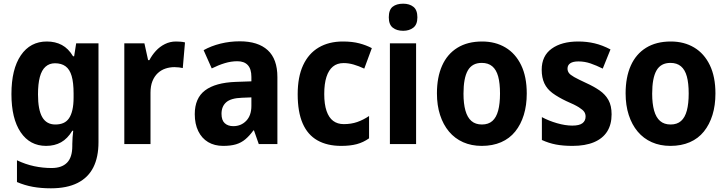

<svg xmlns="http://www.w3.org/2000/svg" viewBox="-20 -781 3941 1041"><path d="M234 -556Q280 -556 315.5 -537Q351 -518 376 -476H382L393 -546H514V-10Q514 71 486 126.5Q458 182 400.5 211Q343 240 256 240Q203 240 158.5 232Q114 224 72 206V88Q118 110 165 120Q212 130 260 130Q315 130 343.5 101Q372 72 372 11V0Q372 -17 373.5 -36.5Q375 -56 377 -72H372Q346 -29 311 -9.5Q276 10 230 10Q142 10 92 -64Q42 -138 42 -271Q42 -406 93 -481Q144 -556 234 -556ZM278 -438Q248 -438 227 -419.5Q206 -401 196 -363.5Q186 -326 186 -269Q186 -186 209 -146Q232 -106 280 -106Q305 -106 323.5 -114Q342 -122 354 -139.5Q366 -157 372.5 -185Q379 -213 379 -253V-274Q379 -333 368.5 -369Q358 -405 335.5 -421.5Q313 -438 278 -438Z M934 -556Q945 -556 958.5 -555Q972 -554 983 -551L971 -412Q963 -414 950.5 -415.5Q938 -417 926 -417Q900 -417 876.5 -409Q853 -401 835 -384Q817 -367 806.5 -341Q796 -315 796 -278V0H654V-546H763L783 -455H790Q804 -482 825 -505Q846 -528 874 -542Q902 -556 934 -556Z M1280 -557Q1379 -557 1431.5 -509Q1484 -461 1484 -363V0H1383L1357 -74H1354Q1333 -45 1310.5 -26Q1288 -7 1259.5 1.5Q1231 10 1190 10Q1143 10 1108.5 -10.5Q1074 -31 1055 -70Q1036 -109 1036 -162Q1036 -249 1092 -291Q1148 -333 1258 -337L1343 -340V-364Q1343 -407 1323.5 -428Q1304 -449 1267 -449Q1233 -449 1198.5 -438.5Q1164 -428 1128 -410L1084 -509Q1125 -532 1175.5 -544.5Q1226 -557 1280 -557ZM1292 -251Q1232 -249 1206.5 -226.5Q1181 -204 1181 -164Q1181 -129 1198.5 -113Q1216 -97 1245 -97Q1287 -97 1315 -126Q1343 -155 1343 -207V-253Z M1830 10Q1754 10 1701 -20Q1648 -50 1621 -112Q1594 -174 1594 -270Q1594 -364 1623.5 -427.5Q1653 -491 1708 -523.5Q1763 -556 1839 -556Q1890 -556 1928 -546Q1966 -536 1996 -520L1955 -409Q1925 -423 1897.5 -431Q1870 -439 1843 -439Q1808 -439 1785 -420Q1762 -401 1750 -364Q1738 -327 1738 -271Q1738 -216 1750.5 -179.5Q1763 -143 1786.5 -125.5Q1810 -108 1844 -108Q1884 -108 1917 -119.5Q1950 -131 1981 -152V-31Q1950 -9 1914.5 0.5Q1879 10 1830 10Z M2236 -546V0H2094V-546ZM2166 -761Q2200 -761 2221.5 -744Q2243 -727 2243 -687Q2243 -648 2221 -631Q2199 -614 2166 -614Q2131 -614 2109.5 -631Q2088 -648 2088 -687Q2088 -728 2109 -744.5Q2130 -761 2166 -761Z M2836 -274Q2836 -210 2820 -158Q2804 -106 2773.5 -68Q2743 -30 2697 -10Q2651 10 2592 10Q2536 10 2491 -10Q2446 -30 2414.5 -67.5Q2383 -105 2366 -157.5Q2349 -210 2349 -275Q2349 -362 2377 -425Q2405 -488 2460 -522Q2515 -556 2594 -556Q2666 -556 2720.5 -523.5Q2775 -491 2805.5 -428Q2836 -365 2836 -274ZM2493 -273Q2493 -219 2503.5 -181.5Q2514 -144 2536 -125Q2558 -106 2593 -106Q2628 -106 2649.5 -125Q2671 -144 2681 -181.5Q2691 -219 2691 -274Q2691 -330 2681 -366.5Q2671 -403 2649 -421.5Q2627 -440 2592 -440Q2540 -440 2516.5 -399Q2493 -358 2493 -273Z M3296 -161Q3296 -106 3272 -68Q3248 -30 3200.5 -10Q3153 10 3084 10Q3033 10 2994 2.5Q2955 -5 2918 -22V-146Q2955 -126 3000 -113Q3045 -100 3083 -100Q3121 -100 3138 -113Q3155 -126 3155 -149Q3155 -163 3148 -174Q3141 -185 3119 -199Q3097 -213 3050 -233Q3006 -254 2976 -276Q2946 -298 2931.5 -329Q2917 -360 2917 -403Q2917 -478 2971 -517Q3025 -556 3115 -556Q3162 -556 3204 -546Q3246 -536 3290 -513L3248 -409Q3214 -426 3182 -437Q3150 -448 3116 -448Q3087 -448 3072 -438Q3057 -428 3057 -409Q3057 -396 3064.5 -385.5Q3072 -375 3093.5 -363Q3115 -351 3158 -331Q3200 -312 3231 -290.5Q3262 -269 3279 -238.5Q3296 -208 3296 -161Z M3859 -274Q3859 -210 3843 -158Q3827 -106 3796.5 -68Q3766 -30 3720 -10Q3674 10 3615 10Q3559 10 3514 -10Q3469 -30 3437.5 -67.5Q3406 -105 3389 -157.5Q3372 -210 3372 -275Q3372 -362 3400 -425Q3428 -488 3483 -522Q3538 -556 3617 -556Q3689 -556 3743.5 -523.5Q3798 -491 3828.5 -428Q3859 -365 3859 -274ZM3516 -273Q3516 -219 3526.5 -181.5Q3537 -144 3559 -125Q3581 -106 3616 -106Q3651 -106 3672.5 -125Q3694 -144 3704 -181.5Q3714 -219 3714 -274Q3714 -330 3704 -366.5Q3694 -403 3672 -421.5Q3650 -440 3615 -440Q3563 -440 3539.5 -399Q3516 -358 3516 -273Z"/></svg>

Font: Noto Sans Thai SemiCondensed
Style: Bold
Weight: 700
Width: 4
Designer: Monotype Design Team
Foundry: Monotype Imaging Inc.
Version: Version 2.001